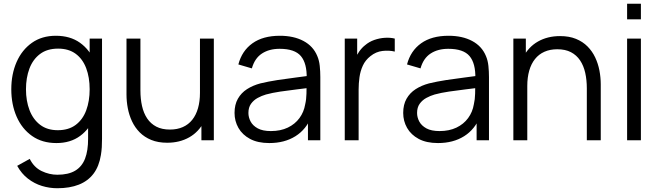

<svg xmlns="http://www.w3.org/2000/svg" viewBox="-20 -745 3505 1020"><path d="M284.3 255Q243 255 202.8 242.8Q162.7 230.5 128.6 204.2Q94.5 178 71.3 136L138 99Q160.3 144 201.1 163.7Q241.8 183.3 284.7 183.3Q343.2 183.3 379.3 161.8Q415.5 140.2 431.9 97.6Q448.3 55 448 -8.3V-152.7H456.3V-540H522V-7.7Q522 15.3 520.8 36.6Q519.5 57.8 516 78.7Q506.3 138.8 476.8 177.8Q447.2 216.8 398.8 235.9Q350.5 255 284.3 255ZM279.7 15Q203.8 15 150.3 -22.7Q96.8 -60.3 68.4 -125Q40 -189.7 40 -270.7Q40 -351.2 68.2 -415.6Q96.5 -480 149.5 -517.5Q202.5 -555 276.7 -555Q352.7 -555 404.7 -518Q456.7 -481 483.3 -416.7Q510 -352.3 510 -270.7Q510 -190 483.4 -125.3Q456.8 -60.7 405.5 -22.8Q354.2 15 279.7 15ZM287 -53.3Q344.5 -53.3 382.1 -81.5Q419.7 -109.7 438 -158.8Q456.3 -208 456.3 -270.7Q456.3 -334 437.8 -382.8Q419.3 -431.7 382.1 -459.2Q344.8 -486.7 288.7 -486.7Q230.5 -486.7 192.6 -458.1Q154.7 -429.5 136.3 -380.6Q118 -331.7 118 -270.7Q118 -209.2 136.8 -159.9Q155.7 -110.7 193.2 -82Q230.7 -53.3 287 -53.3Z M868.3 13.3Q819.8 13.3 783.7 -1.5Q747.5 -16.3 722.2 -41.8Q697 -67.3 681.5 -100.2Q666 -133.2 659 -169.8Q652 -206.5 652 -243V-540H726V-264.3Q726 -219.8 734.5 -181.9Q743 -144 761.8 -115.8Q780.7 -87.7 810.4 -72.2Q840.2 -56.7 882.7 -56.7Q921.5 -56.7 951.3 -70Q981.2 -83.3 1001.3 -108.6Q1021.5 -133.8 1031.9 -170.1Q1042.3 -206.3 1042.3 -252L1094.3 -240.3Q1094.3 -157.3 1065.3 -100.8Q1036.3 -44.3 985.4 -15.5Q934.5 13.3 868.3 13.3ZM1116 0H1050V-133H1042.3V-540H1116Z M1410.7 15Q1349.3 15 1308.2 -7.1Q1267.2 -29.2 1246.6 -65.6Q1226 -102 1226 -145Q1226 -189.2 1243.7 -220.3Q1261.3 -251.5 1292.2 -271.4Q1323.2 -291.3 1363.3 -302Q1404.7 -312 1454.3 -319.7Q1504 -327.3 1551.8 -333.2Q1599.7 -339.2 1635.7 -344.3L1609.3 -328.7Q1611 -408.3 1578.5 -447Q1546 -485.7 1465.3 -485.7Q1410 -485.7 1371.7 -460.7Q1333.3 -435.7 1318 -381.7L1246.3 -402.7Q1265.2 -475 1321.2 -515Q1377.2 -555 1466.7 -555Q1540.5 -555 1592.3 -527.3Q1644.2 -499.7 1665.7 -447Q1675.7 -423.7 1678.7 -394.7Q1681.7 -365.7 1681.7 -335.3V0H1616V-135.7L1635 -127.3Q1607.5 -57.8 1549.6 -21.4Q1491.7 15 1410.7 15ZM1419 -48.7Q1470.5 -48.7 1508.9 -67.1Q1547.3 -85.5 1570.9 -117.7Q1594.5 -149.8 1601.3 -190.7Q1607.5 -216.7 1608.1 -247.8Q1608.7 -278.8 1608.7 -294.7L1636.7 -280Q1598.8 -275 1555.2 -269.9Q1511.5 -264.8 1469.2 -258.5Q1426.8 -252.2 1393 -243Q1370 -236.3 1348.6 -224.6Q1327.2 -212.8 1313.4 -193.5Q1299.7 -174.2 1299.7 -145Q1299.7 -121.5 1311.4 -99.4Q1323.2 -77.3 1349.3 -63Q1375.5 -48.7 1419 -48.7Z M1885.2 0H1811.5V-540H1877.5V-410L1864.5 -427Q1873.7 -451 1888.2 -471.3Q1902.7 -491.7 1919.5 -504.7Q1940.7 -523 1968.5 -532.8Q1996.3 -542.5 2024.8 -544.2Q2053.3 -546 2077.2 -540V-471Q2047.3 -478.3 2012.4 -474.4Q1977.5 -470.5 1947.8 -446.7Q1920.8 -425.3 1907.5 -396.2Q1894.2 -367.2 1889.7 -334.4Q1885.2 -301.7 1885.2 -269.3Z M2306.7 15Q2245.3 15 2204.2 -7.1Q2163.2 -29.2 2142.6 -65.6Q2122 -102 2122 -145Q2122 -189.2 2139.7 -220.3Q2157.3 -251.5 2188.2 -271.4Q2219.2 -291.3 2259.3 -302Q2300.7 -312 2350.3 -319.7Q2400 -327.3 2447.8 -333.2Q2495.7 -339.2 2531.7 -344.3L2505.3 -328.7Q2507 -408.3 2474.5 -447Q2442 -485.7 2361.3 -485.7Q2306 -485.7 2267.7 -460.7Q2229.3 -435.7 2214 -381.7L2142.3 -402.7Q2161.2 -475 2217.2 -515Q2273.2 -555 2362.7 -555Q2436.5 -555 2488.3 -527.3Q2540.2 -499.7 2561.7 -447Q2571.7 -423.7 2574.7 -394.7Q2577.7 -365.7 2577.7 -335.3V0H2512V-135.7L2531 -127.3Q2503.5 -57.8 2445.6 -21.4Q2387.7 15 2306.7 15ZM2315 -48.7Q2366.5 -48.7 2404.9 -67.1Q2443.3 -85.5 2466.9 -117.7Q2490.5 -149.8 2497.3 -190.7Q2503.5 -216.7 2504.1 -247.8Q2504.7 -278.8 2504.7 -294.7L2532.7 -280Q2494.8 -275 2451.2 -269.9Q2407.5 -264.8 2365.2 -258.5Q2322.8 -252.2 2289 -243Q2266 -236.3 2244.6 -224.6Q2223.2 -212.8 2209.4 -193.5Q2195.7 -174.2 2195.7 -145Q2195.7 -121.5 2207.4 -99.4Q2219.2 -77.3 2245.3 -63Q2271.5 -48.7 2315 -48.7Z M3171.5 0H3097.5V-275.7Q3097.5 -320.5 3089 -358.2Q3080.5 -396 3061.7 -424.2Q3042.8 -452.3 3013.1 -467.8Q2983.3 -483.3 2940.8 -483.3Q2902 -483.3 2872.2 -470Q2842.3 -456.7 2822.2 -431.4Q2802 -406.2 2791.6 -370Q2781.2 -333.8 2781.2 -288L2729.2 -299.7Q2729.2 -382.7 2758.2 -439.2Q2787.2 -495.7 2838.1 -524.5Q2889 -553.3 2955.2 -553.3Q3003.7 -553.3 3039.8 -538.5Q3076 -523.7 3101.2 -498.2Q3126.5 -472.7 3142 -439.8Q3157.5 -406.8 3164.5 -370.2Q3171.5 -333.5 3171.5 -297ZM2781.2 0H2707.2V-540H2773.5V-407H2781.2Z M3384.8 -642.3H3311.5V-725H3384.8ZM3384.8 0H3311.5V-540H3384.8Z"/></svg>

Font: Manrope Variable Light
Style: Regular
Weight: 200
Designer: Mikhail Sharanda
Foundry: Mikhail Sharanda
Version: Version 4.505